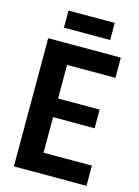

<svg xmlns="http://www.w3.org/2000/svg" viewBox="-123 -887 690 955"><g transform="rotate(15 222.0 -409.5)"><path d="M46 0V-660H171V0ZM126 0V-104H420V0ZM126 -287V-383H385V-287ZM126 -556V-660H420V-556ZM108 -731V-819H346V-731Z"/></g></svg>

Font: Bricolage Grotesque 72pt SemiCondensed SemiBold
Style: Regular
Weight: 600
Width: 4
Designer: Mathieu Triay
Foundry: Atelier Triay
Version: Version 1.001;gftools[0.9.33.dev8+g029e19f]